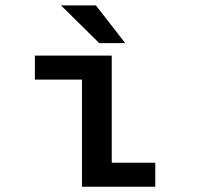

<svg xmlns="http://www.w3.org/2000/svg" viewBox="-20 -712 750 732"><path d="M406 -91.5H572V0H292.5V-408.5H113V-500H406ZM457.5 -547.5H358.5L212.5 -691.5H345.5Z"/></svg>

Font: League Mono Medium
Style: Regular
Weight: 500
Width: 6
Designer: Tyler Finck
Foundry: The League of Moveable Type / Tyler Finck
Version: Version 2.300;RELEASE